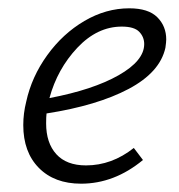

<svg xmlns="http://www.w3.org/2000/svg" viewBox="-20 -438 431 462"><path d="M380 -343Q380 -337 378 -323Q365 -264 289.5 -224Q214 -184 92 -165Q91 -157 91 -141Q91 -94 115.5 -67Q140 -40 187 -40Q249 -40 302 -82L324 -53Q255 4 175 4Q111 4 73.5 -34Q36 -72 36 -137Q36 -165 43 -193Q56 -253 93.5 -305Q131 -357 183 -387.5Q235 -418 291 -418Q337 -418 358.5 -396.5Q380 -375 380 -343ZM273 -374Q214 -374 166 -323Q118 -272 99 -202Q204 -222 265.5 -257Q327 -292 327 -332Q327 -349 315 -361.5Q303 -374 273 -374Z"/></svg>

Font: Ysabeau Infant Semilight
Style: Italic
Weight: 300
Italic angle: -12°
Designer: Christian Thalmann (Catharsis Fonts)
Version: Version 0.003